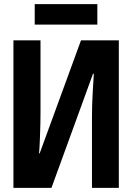

<svg xmlns="http://www.w3.org/2000/svg" viewBox="-20 -909 640 929"><path d="M451 -790V-889H148V-790ZM229 0 430 -552H434Q433 -536 429 -469Q425 -402 425 -347V0H555V-714H372L172 -167H169Q171 -183 173.5 -248.5Q176 -314 176 -364V-714H45V0Z"/></svg>

Font: Noto Sans Mono UI
Style: Bold
Weight: 700
Designer: Monotype Design team
Foundry: Monotype Imaging Inc.
Version: 1.000